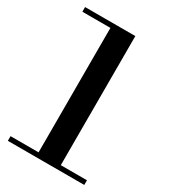

<svg xmlns="http://www.w3.org/2000/svg" viewBox="-177 -803 786 890"><g transform="rotate(30 215.5 -358.0)"><path d="M11 -691V-716H280V-25H420V0H11V-25H161V-691Z"/></g></svg>

Font: Libre Bodoni
Style: Regular
Weight: 400
Designer: Pablo Impallari, Rodrigo Fuenzalida
Foundry: Pablo Impallari, Rodrigo Fuenzalida
Version: Version 1.001